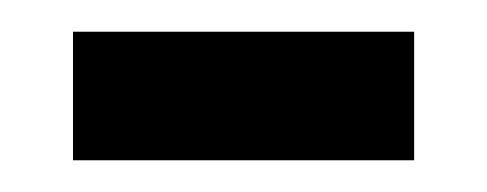

<svg xmlns="http://www.w3.org/2000/svg" viewBox="-20 -330 307 121"><path d="M26 -229V-310H241V-229Z"/></svg>

Font: Noto Sans Display ExtraCondensed
Style: Regular
Weight: 400
Width: 2
Version: Version 2.003